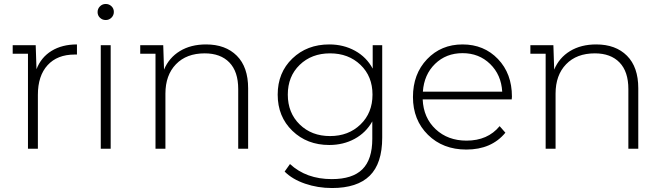

<svg xmlns="http://www.w3.org/2000/svg" viewBox="-20 -750 3338 968"><path d="M164 -401Q187 -461 240 -493.5Q293 -526 368 -526V-475H356Q269 -475 220 -421.5Q171 -368 171 -272V0H121V-479H44V-522H160Z M542 -661Q530 -649 513 -649Q496 -649 484 -660.5Q472 -672 472 -689Q472 -706 484 -718Q496 -730 513 -730Q530 -730 542 -718.5Q554 -707 554 -690Q554 -673 542 -661ZM488 0V-522H538V0Z M1019 -526Q1117 -526 1174 -469Q1231 -412 1231 -305V0H1181V-301Q1181 -389 1136.5 -435Q1092 -481 1012 -481Q920 -481 867 -426Q814 -371 814 -278V0H764V-479H687V-522H803L807 -399Q832 -459 887 -492.5Q942 -526 1019 -526Z M1859 -522H1907V-56Q1907 74 1844 136Q1781 198 1654 198Q1582 198 1518 176Q1454 154 1415 115L1442 77Q1524 153 1653 153Q1757 153 1807 103.5Q1857 54 1857 -50V-138Q1825 -81 1768 -50Q1711 -19 1640 -19Q1528 -19 1454 -90.5Q1380 -162 1380 -273Q1380 -384 1454 -455Q1528 -526 1640 -526Q1712 -526 1770 -494Q1828 -462 1859 -404ZM1491 -122.5Q1551 -64 1644 -64Q1737 -64 1797.5 -122.5Q1858 -181 1858 -273Q1858 -365 1797.5 -423Q1737 -481 1644 -481Q1551 -481 1491 -423Q1431 -365 1431 -273Q1431 -181 1491 -122.5Z M2561 -263Q2561 -261 2560.5 -256.5Q2560 -252 2560 -249H2111Q2115 -156 2176.5 -98.5Q2238 -41 2332 -41Q2439 -41 2499 -114L2528 -81Q2458 4 2331 4Q2213 4 2137.5 -70.5Q2062 -145 2062 -261Q2062 -377 2133 -451.5Q2204 -526 2312 -526Q2420 -526 2490.5 -452.5Q2561 -379 2561 -263ZM2112 -288H2512Q2507 -373 2451 -427.5Q2395 -482 2312 -482Q2229 -482 2173.5 -428Q2118 -374 2112 -288Z M2986 -526Q3084 -526 3141 -469Q3198 -412 3198 -305V0H3148V-301Q3148 -389 3103.5 -435Q3059 -481 2979 -481Q2887 -481 2834 -426Q2781 -371 2781 -278V0H2731V-479H2654V-522H2770L2774 -399Q2799 -459 2854 -492.5Q2909 -526 2986 -526Z"/></svg>

Font: mBank Light
Style: Regular
Weight: 300
Designer: Julieta Ulanovsky
Foundry: Julieta Ulanovsky
Version: Version 7.200;PS 007.200;hotconv 1.0.88;makeotf.lib2.5.64775